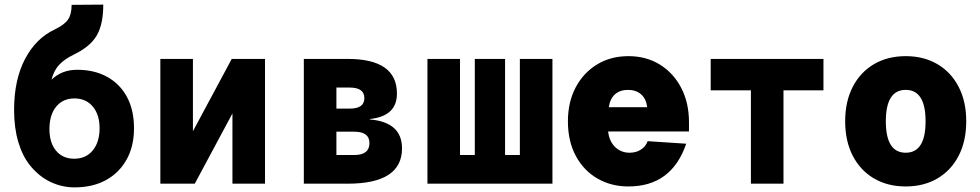

<svg xmlns="http://www.w3.org/2000/svg" viewBox="-20 -795 4240 831"><path d="M303 16Q248 16 198.5 -7.5Q149 -31 110 -79Q77 -120 59 -181Q41 -242 41 -319Q41 -450 88.5 -540Q136 -630 218 -668Q259 -688 274.5 -710.5Q290 -733 290 -774L427 -775Q427 -691 399 -642Q371 -593 298 -558Q259 -539 236 -514.5Q213 -490 203 -450Q247 -493 314 -493Q389 -493 444.5 -462Q500 -431 530 -374.5Q560 -318 560 -240Q560 -162 528 -104.5Q496 -47 438.5 -15.5Q381 16 303 16ZM301 -108Q352 -108 381.5 -144Q411 -180 411 -240Q411 -299 381.5 -334Q352 -369 302 -369Q253 -369 224 -334.5Q195 -300 194 -240Q193 -179 222 -143.5Q251 -108 301 -108Z M674 0V-540H815V-227L983 -540H1127V0H986V-304L823 0Z M1295 0V-540H1485Q1698 -540 1698 -390Q1698 -292 1581 -280V-278Q1720 -266 1720 -153Q1720 0 1485 0ZM1436 -325H1494Q1557 -325 1557 -370Q1557 -416 1494 -416H1436ZM1436 -124H1513Q1579 -124 1579 -176Q1579 -225 1513 -225H1436Z M1830 0V-540H1971V-124H2035V-540H2166V-124H2230V-540H2371V0Z M2700 12Q2625 12 2565.5 -22.5Q2506 -57 2472 -120.5Q2438 -184 2438 -270Q2438 -353 2471.5 -416.5Q2505 -480 2564 -516Q2623 -552 2700 -552Q2777 -552 2836 -515.5Q2895 -479 2928.5 -414.5Q2962 -350 2962 -266V-226H2612Q2617 -183 2642.5 -158.5Q2668 -134 2705 -134Q2733 -134 2754 -147.5Q2775 -161 2783 -184L2950 -173Q2887 12 2700 12ZM2615 -331H2781Q2777 -367 2755 -386.5Q2733 -406 2698 -406Q2663 -406 2641.5 -386.5Q2620 -367 2615 -331Z M3230 0V-404H3056V-540H3544V-404H3371V0Z M3900 12Q3822 12 3763 -22.5Q3704 -57 3671 -120.5Q3638 -184 3638 -270Q3638 -356 3671 -419.5Q3704 -483 3763 -517.5Q3822 -552 3900 -552Q3978 -552 4037 -517.5Q4096 -483 4129 -419.5Q4162 -356 4162 -270Q4162 -184 4129 -120.5Q4096 -57 4037 -22.5Q3978 12 3900 12ZM3900 -134Q3986 -134 3986 -270Q3986 -406 3900 -406Q3814 -406 3814 -270Q3814 -134 3900 -134Z"/></svg>

Font: Geist Mono Black
Style: Regular
Weight: 900
Monospace: yes
Designer: Basement.studio, Andrés Briganti, Mateo Zaragoza
Foundry: Basement.studio, Vercel, Andrés Briganti, Guido Ferreyra, Mateo Zaragoza
Version: Version 1.500; ttfautohint (v1.8.4.7-5d5b)